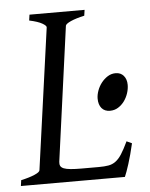

<svg xmlns="http://www.w3.org/2000/svg" viewBox="-48 -655 543 695"><g transform="rotate(-5 224.0 -307.5)"><path d="M414.1 -119.1Q404.3 -76.7 394.3 -45.4Q384.3 -14.2 377.9 0H0L2.9 -21Q33.7 -27.8 52.2 -35.9Q70.8 -43.9 71.8 -50.8L143.1 -564Q144 -569.8 128.9 -578.6Q113.8 -587.4 82 -594.2L85 -615.2H285.2L282.2 -594.2Q251.5 -587.4 232.9 -579.1Q214.4 -570.8 212.9 -564L146 -75.2Q145 -66.4 147.9 -60.3Q150.9 -54.2 159.9 -50.5Q168.9 -46.9 184.8 -45.4Q200.7 -43.9 225.1 -43.9H287.1Q307.6 -43.9 322 -46.4Q336.4 -48.8 348.1 -57.4Q359.9 -65.9 370.6 -82.5Q381.3 -99.1 395 -127.9L414.1 -119.1ZM417 -331.1Q417 -316.4 411.9 -300.8Q406.7 -285.2 397.5 -272.5Q388.2 -259.8 375 -251.5Q361.8 -243.2 345.2 -243.2Q325.7 -243.2 314.9 -256.1Q304.2 -269 304.2 -291Q304.2 -304.7 309.8 -320.1Q315.4 -335.4 325.2 -347.9Q335 -360.4 348.1 -368.7Q361.3 -377 377 -377Q395.5 -377 406.2 -364.3Q417 -351.6 417 -331.1Z"/></g></svg>

Font: Gentium
Style: Italic
Weight: 400
Italic angle: -7°
Designer: J. Victor Gaultney
Version: Version 1.02; 2005; OFL release